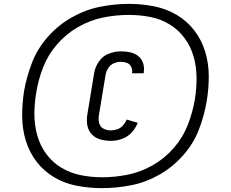

<svg xmlns="http://www.w3.org/2000/svg" viewBox="-20 -836 1192 991"><path d="M506 135Q580 135 655.5 120.5Q731 106 801 66.5Q871 27 925 -34Q979 -95 1007 -168Q1035 -241 1047 -315Q1058 -380 1057.5 -445.5Q1057 -511 1038.5 -571Q1020 -631 982.5 -679.5Q945 -728 891.5 -759.5Q838 -791 774.5 -803.5Q711 -816 646 -816Q572 -816 496.5 -801Q421 -786 351 -746.5Q281 -707 227 -646Q173 -585 145 -512Q117 -439 104 -365Q94 -300 94.5 -234.5Q95 -169 113.5 -109Q132 -49 169.5 -0.5Q207 48 260.5 79.5Q314 111 377.5 123Q441 135 506 135ZM507 79Q451 79 396.5 68Q342 57 296.5 29.5Q251 2 219.5 -40.5Q188 -83 173 -135Q158 -187 157.5 -243.5Q157 -300 167 -357Q177 -422 202 -487Q227 -552 274 -606.5Q321 -661 383 -696.5Q445 -732 511.5 -745.5Q578 -759 645 -759Q701 -759 755.5 -748.5Q810 -738 855.5 -710Q901 -682 932.5 -639.5Q964 -597 979 -545Q994 -493 994.5 -436.5Q995 -380 986 -324Q975 -258 950 -193Q925 -128 878 -73.5Q831 -19 769 16.5Q707 52 640 65.5Q573 79 507 79ZM553 -109Q581 -109 609.5 -119Q638 -129 659 -151.5Q680 -174 691 -202L634 -219Q627 -202 615 -188.5Q603 -175 586 -169Q569 -163 552 -163Q532 -163 515 -171.5Q498 -180 492.5 -199Q487 -218 490 -238L525 -450Q528 -468 539 -485Q550 -502 568 -509.5Q586 -517 604 -517Q620 -517 635 -511.5Q650 -506 657 -491.5Q664 -477 662 -461L661 -458H722V-463Q726 -488 718.5 -510.5Q711 -533 693 -547Q675 -561 652 -566Q629 -571 604 -571Q573 -571 541.5 -559Q510 -547 490.5 -518.5Q471 -490 466 -459L431 -246Q426 -218 430.5 -190.5Q435 -163 453 -143.5Q471 -124 497.5 -116.5Q524 -109 553 -109Z"/></svg>

Font: Iosevka Sparkle Light
Style: Italic
Weight: 300
Italic angle: -9°
Designer: Belleve Invis
Foundry: Belleve Invis
Version: Version 4.5.0; ttfautohint (v1.8.3)